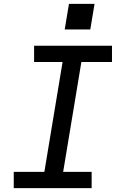

<svg xmlns="http://www.w3.org/2000/svg" viewBox="-20 -971 640 991"><path d="M51 0V-84H209L303 -651H156V-735H558V-651H400L306 -84H453V0ZM314 -819 336 -951H468L446 -819Z"/></svg>

Font: Iosevka SS04 Md Ex Obl
Style: Regular
Weight: 500
Width: 7
Italic angle: -9°
Monospace: yes
Designer: Belleve Invis
Foundry: Belleve Invis
Version: Version 19.0.0; ttfautohint (v1.8.4)